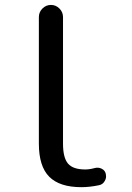

<svg xmlns="http://www.w3.org/2000/svg" viewBox="-20 -775 540 784"><path d="M312.5 -10.7Q223.6 -10.7 181.2 -53.2Q138.7 -95.7 138.7 -188.5V-705.1Q138.7 -725.6 153.3 -740.2Q168 -754.9 188 -754.9Q208 -754.9 222.7 -740.2Q237.3 -725.6 237.3 -705.1V-188.5Q237.3 -130.9 257.8 -106.9Q278.3 -83 328.1 -83Q345.7 -83 367.2 -88.9Q381.8 -92.8 395.5 -85.9Q409.2 -79.1 412.1 -64.5Q413.1 -59.6 413.1 -54.7Q413.1 -44.9 407.2 -35.2Q399.4 -21.5 383.8 -18.6Q345.7 -10.7 312.5 -10.7Z"/></svg>

Font: Rounded-X Mgen+ 2m regular
Style: Regular
Weight: 400
Designer: [Source Han Sans]
Ryoko NISHIZUKA  (kana & ideographs); Paul D. Hunt (Latin, Greek & Cyrillic); Wenlong ZHANG  (bopomofo
Version: Version 1.059.20150602